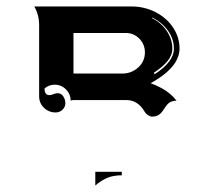

<svg xmlns="http://www.w3.org/2000/svg" viewBox="-20 -489 685 601"><path d="M278.3 48.8H361.3V59.8Q354.5 59.8 349.7 60.1Q345 60.3 335.4 62Q325.9 63.7 317.9 66.9Q309.8 70.1 299.1 76.4Q288.3 82.8 278.3 91.8ZM87.4 -468.8H390.6Q432.4 -468.8 467.3 -450.7Q502.2 -432.6 522.1 -402.3Q542 -372.1 542 -336.9Q542 -325.2 538.1 -313.6Q534.2 -302 528.4 -292.8Q522.7 -283.7 513.7 -274.4Q504.6 -265.1 497.2 -258.9Q489.7 -252.7 479.6 -245.8Q469.5 -239 464.1 -235.8Q458.7 -232.7 451.4 -228.5Q458.7 -226.1 466.8 -222.5Q474.9 -219 487.2 -212.4Q499.5 -205.8 511.6 -195.7Q523.7 -185.5 532.5 -173.8Q523.4 -173.8 516.7 -171.1Q510 -168.5 505.7 -164.1Q501.5 -159.7 497.9 -154.3Q494.4 -148.9 490.7 -143.7Q487.1 -138.4 482.8 -134Q478.5 -129.6 471.8 -126.8Q465.1 -124 456.1 -124Q450.2 -124 443 -128.8Q435.8 -133.5 432.1 -140.4Q422.9 -156.7 408.4 -166.3Q394 -175.8 376 -175.8H210Q203.9 -175.8 201.2 -173.8Q201.2 -194.3 186.5 -209.1Q171.9 -223.9 151.4 -223.9Q133.3 -223.9 119.4 -212.2Q119.4 -191.4 134.5 -191.2Q139.6 -191.2 147.3 -194.2Q155 -197.3 160.2 -197.3Q171.6 -197.3 178.1 -187.3Q184.6 -177.2 184.6 -166.3Q184.6 -154.1 175.7 -145.5Q166.7 -137 154.3 -137Q132.8 -137 117.7 -151.6Q102.5 -166.3 102.5 -187.5V-410.2Q102.5 -441.9 87.4 -468.8ZM210 -258.8H363.3Q391.6 -258.8 412.6 -277.8Q433.6 -296.9 433.6 -325.2Q433.6 -350.1 416.3 -367.9Q398.9 -385.7 374 -385.7H210ZM455.6 -432.4Q485.1 -417.5 502.3 -391.7Q519.5 -366 519.5 -336.9Q519.5 -316.4 504.3 -297.7Q489 -279.1 461.4 -261.2L464.4 -256.8Q524.4 -295.9 524.4 -336.9Q524.4 -366.7 506 -392.7Q487.5 -418.7 456.5 -434.1Z"/></svg>

Font: AgreloyInT3
Style: Medium
Weight: 400
Designer: gluk
Foundry: gluk
Version: Version 0.27